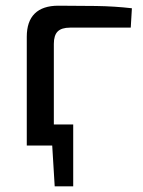

<svg xmlns="http://www.w3.org/2000/svg" viewBox="-20 -511 503 674"><path d="M237 -74V0H107V-74ZM237 -5V143H172L163 -5ZM185 -491Q250 -491 316.5 -490Q383 -489 443 -482L439 -414H226Q196 -414 182.5 -400.5Q169 -387 169 -357V0H74V-382Q74 -436 102 -463.5Q130 -491 185 -491Z"/></svg>

Font: Exo 2 Medium
Style: Regular
Weight: 500
Designer: Natanael Gama
Foundry: Natanael Gama
Version: Version 2.010